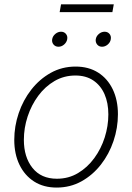

<svg xmlns="http://www.w3.org/2000/svg" viewBox="-20 -849 606 880"><path d="M239.7 10.7Q180.2 10.7 136.7 -16.8Q93.3 -44.4 69.3 -93.8Q45.4 -143.1 45.4 -208Q45.4 -270.5 65.7 -330.3Q85.9 -390.1 123.5 -438.2Q161.1 -486.3 212.6 -515.1Q264.2 -543.9 326.7 -543.9Q386.2 -543.9 429.7 -516.4Q473.1 -488.8 496.8 -439.5Q520.5 -390.1 520.5 -325.2Q520.5 -262.7 500.2 -202.6Q480 -142.6 442.4 -94.5Q404.8 -46.4 353.3 -17.8Q301.8 10.7 239.7 10.7ZM240.7 -29.8Q294.4 -29.8 337.6 -55.7Q380.9 -81.5 412.1 -124.3Q443.4 -167 460 -219.2Q476.6 -271.5 476.6 -324.7Q476.6 -377.4 459 -417.5Q441.4 -457.5 407.7 -480.2Q374 -502.9 325.7 -502.9Q273.4 -502.9 230.2 -477.8Q187 -452.6 155.5 -410.2Q124 -367.7 106.7 -315.2Q89.4 -262.7 89.4 -208Q89.4 -128.9 128.9 -79.3Q168.5 -29.8 240.7 -29.8ZM447.8 -634.8Q433.6 -634.8 425.3 -645Q417 -655.3 418.9 -669.4Q421.4 -683.6 433.3 -693.6Q445.3 -703.6 459.5 -703.6Q473.6 -703.6 481.9 -693.6Q490.2 -683.6 487.8 -669.4Q485.8 -655.3 473.9 -645Q461.9 -634.8 447.8 -634.8ZM248 -634.8Q233.9 -634.8 225.3 -645Q216.8 -655.3 219.2 -669.4Q221.7 -683.6 233.6 -693.6Q245.6 -703.6 259.8 -703.6Q273.9 -703.6 282.2 -693.6Q290.5 -683.6 288.1 -669.4Q285.6 -655.3 273.9 -645Q262.2 -634.8 248 -634.8ZM501.5 -829.1 495.1 -793.5H253.4L259.8 -829.1Z"/></svg>

Font: Inter 20pt ExtraLight
Style: Italic
Weight: 250
Italic angle: -9.3988°
Version: Version 4.001;git-66647c0bb